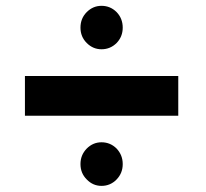

<svg xmlns="http://www.w3.org/2000/svg" viewBox="-20 -736 689 643"><path d="M320 -571C339.5 -571 356.5 -578 370.5 -592C384 -606 391 -623 391 -643.5C391 -664 384 -681.5 370.5 -695.5C356.5 -709.5 339.5 -716.5 320 -716.5C301 -716.5 284.5 -709.5 270.5 -695.5C256.5 -681.5 249.5 -664 249.5 -643.5C249.5 -623 256.5 -606 270.5 -592C284.5 -578 301 -571 320 -571ZM577 -348.5V-481.5H63.5V-348.5ZM320 -113.5C339.5 -113.5 356.5 -120.5 370.5 -135C384 -149 391 -166 391 -186.5C391 -207 384 -224 370.5 -238.5C356.5 -252.5 339.5 -259.5 320 -259.5C301 -259.5 284.5 -252.5 270.5 -238.5C256.5 -224 249.5 -207 249.5 -186.5C249.5 -166 256.5 -149 270.5 -135C284.5 -120.5 301 -113.5 320 -113.5Z"/></svg>

Font: Spartan
Style: Bold
Weight: 700
Designer: Matt Bailey, Mirko Velimirovic
Foundry: Matt Bailey
Version: Version 1.003